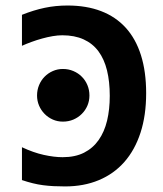

<svg xmlns="http://www.w3.org/2000/svg" viewBox="-20 -667 590 696"><path d="M59.6 -613.3Q102.5 -630.4 142.1 -638.7Q181.6 -647 224.6 -647Q293.5 -647 346.4 -626.7Q399.4 -606.4 435.8 -566.4Q472.2 -526.4 491 -466.8Q509.8 -407.2 509.8 -329.1Q509.8 -248.5 489.3 -185.8Q468.8 -123 430.7 -79.8Q392.6 -36.6 338.1 -13.9Q283.7 8.8 215.8 8.8Q193.8 8.8 174.6 7.8Q155.3 6.8 136.5 4.4Q117.7 2 98.9 -2.7Q80.1 -7.3 59.6 -14.2V-133.3Q101.1 -113.8 138.7 -105.5Q176.3 -97.2 207 -97.2Q252.4 -97.2 284.7 -113.5Q316.9 -129.9 337.6 -159.4Q358.4 -189 368.2 -229.7Q377.9 -270.5 377.9 -319.3Q377.9 -371.1 367.9 -411.9Q357.9 -452.6 336.9 -481Q315.9 -509.3 283.2 -524.2Q250.5 -539.1 205.6 -539.1Q189.5 -539.1 170.7 -535.9Q151.9 -532.7 132.6 -527.3Q113.3 -522 94.5 -515.1Q75.7 -508.3 59.6 -501ZM208 -417Q228.5 -417 246.1 -409.4Q263.7 -401.9 276.6 -388.9Q289.6 -376 296.9 -358.4Q304.2 -340.8 304.2 -320.8Q304.2 -301.3 296.9 -284.2Q289.6 -267.1 276.6 -254.2Q263.7 -241.2 246.1 -233.6Q228.5 -226.1 208 -226.1Q188.5 -226.1 171.4 -233.6Q154.3 -241.2 141.6 -254.2Q128.9 -267.1 121.6 -284.2Q114.3 -301.3 114.3 -320.8Q114.3 -340.8 121.6 -358.4Q128.9 -376 141.6 -388.9Q154.3 -401.9 171.4 -409.4Q188.5 -417 208 -417Z"/></svg>

Font: Code New Roman
Style: Bold
Weight: 700
Monospace: yes
Designer: Sam Radian
Foundry: Code New Roman
Version: Version 1.508 October 19, 2014